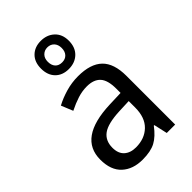

<svg xmlns="http://www.w3.org/2000/svg" viewBox="-243 -912 1017 1017"><g transform="rotate(-45 265.5 -403.5)"><path d="M455 -365V0H392L375 -76H371Q336 -29 299.5 -9.5Q263 10 202 10Q130 10 86.5 -30Q43 -70 43 -149Q43 -311 284 -320L369 -323V-355Q369 -419 343.5 -446.5Q318 -474 267 -474Q232 -474 197.5 -463Q163 -452 125 -433L98 -499Q135 -519 180 -532Q225 -545 272 -545Q365 -545 410 -501.5Q455 -458 455 -365ZM296 -259Q207 -255 170 -228Q133 -201 133 -148Q133 -105 157.5 -83Q182 -61 223 -61Q288 -61 328.5 -100Q369 -139 369 -214V-262ZM162 -712Q162 -761 190.5 -789Q219 -817 265 -817Q311 -817 341 -789Q371 -761 371 -713Q371 -663 341.5 -634.5Q312 -606 265 -606Q218 -606 190 -634.5Q162 -663 162 -712ZM317 -712Q317 -738 302.5 -753Q288 -768 265 -768Q243 -768 228 -753Q213 -738 213 -712Q213 -686 226.5 -671Q240 -656 265 -656Q289 -656 303 -671Q317 -686 317 -712Z"/></g></svg>

Font: Noto Sans Display
Style: Regular
Weight: 400
Designer: Monotype Design team
Foundry: Monotype Imaging Inc.
Version: Version 1.000